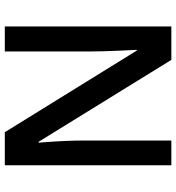

<svg xmlns="http://www.w3.org/2000/svg" viewBox="14 -768 754 823"><g transform="rotate(-90 391.5 -357.0)"><path d="M689 0H545.9L194.8 -568.8H190.9L193.4 -537.1Q200.2 -446.3 200.2 -371.1V0H94.2V-713.9H235.8L585.9 -147.9H588.9Q587.9 -159.2 585 -229.7Q582 -300.3 582 -339.8V-713.9H689Z"/></g></svg>

Font: f0_21440          
Style: Regular
Weight: 600
Foundry: Ascender Corporation
Version: Version 1.10